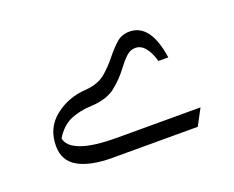

<svg xmlns="http://www.w3.org/2000/svg" viewBox="-56 -1057 521 427"><g transform="rotate(-20 204.5 -843.5)"><path d="M143.1 -880.4Q174.3 -882.8 191.9 -898.2Q209.5 -913.6 223.1 -931.2Q234.9 -945.8 247.6 -957.3Q260.3 -968.8 278.8 -968.8Q328.6 -968.8 340.8 -885.3H317.4Q312 -905.3 302.2 -917.7Q292.5 -930.2 278.3 -930.2Q266.6 -930.2 256.3 -920.4Q246.1 -910.6 235.8 -896.5Q221.2 -877 200.7 -860.6Q180.2 -844.2 142.6 -842.3Q115.2 -841.3 93.5 -832Q71.8 -822.8 56.2 -797.4Q58.6 -778.3 87.4 -767.3Q116.2 -756.3 173.8 -756.3H370.1L349.6 -717.8H147.5Q96.2 -717.8 67.4 -733.9Q38.6 -750 38.6 -785.2Q38.6 -828.1 70.1 -853Q101.6 -877.9 143.1 -880.4Z"/></g></svg>

Font: Pinar-DS2-FD Medium
Style: Regular
Weight: 500
Designer: Amin Abedi
Version: Version 3.000